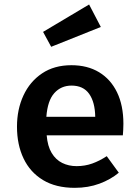

<svg xmlns="http://www.w3.org/2000/svg" viewBox="-20 -842 640 876"><path d="M193 -224.5Q197 -175 215.8 -144Q234.5 -113 264 -98.5Q293.5 -84 329.5 -84Q367.5 -84 401 -96Q434.5 -108 467 -129.5L522 -54Q485 -23 433.8 -4Q382.5 15 321 15Q235 15 176.2 -20.5Q117.5 -56 87.5 -119Q57.5 -182 57.5 -264Q57.5 -343 87 -406.5Q116.5 -470 172 -507.2Q227.5 -544.5 306 -544.5Q379 -544.5 432 -512.5Q485 -480.5 514 -420.8Q543 -361 543 -277Q543 -263.5 542.2 -249.5Q541.5 -235.5 540.5 -224.5ZM306.5 -451.5Q258.5 -451.5 227.8 -417.2Q197 -383 191.5 -309H414.5Q413.5 -376 386.8 -413.8Q360 -451.5 306.5 -451.5ZM386.5 -821.5 440 -719 213.5 -628.5 176.5 -696.5Z"/></svg>

Font: Fira Code Light SemiBold
Style: Regular
Weight: 600
Monospace: yes
Version: Version 5.002